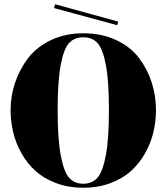

<svg xmlns="http://www.w3.org/2000/svg" viewBox="-20 -876 786 906"><path d="M30 -357Q30 -422 50.5 -484Q71 -546 111 -599.5Q151 -653 219 -686Q287 -719 373 -719Q459 -719 527 -687.5Q595 -656 635 -603.5Q675 -551 695.5 -488Q716 -425 716 -357Q716 -303 703.5 -251Q691 -199 664 -151.5Q637 -104 597.5 -68.5Q558 -33 500 -11.5Q442 10 373 10Q304 10 246 -11.5Q188 -33 148.5 -68.5Q109 -104 82 -151.5Q55 -199 42.5 -251Q30 -303 30 -357ZM306 -37.5Q331 -9 373 -9Q415 -9 440 -37.5Q465 -66 479.5 -143.5Q494 -221 494 -357Q494 -493 479.5 -569.5Q465 -646 440 -673Q415 -700 373 -700Q331 -700 306 -673Q281 -646 266.5 -569.5Q252 -493 252 -357Q252 -221 266.5 -143.5Q281 -66 306 -37.5ZM235 -838 240 -856 538 -774 533 -757Z"/></svg>

Font: Elsie Swash Caps Black
Style: Regular
Weight: 900
Designer: Alejandro Inler
Foundry: Alejandro Inler
Version: 1.001